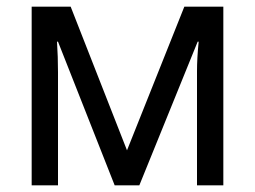

<svg xmlns="http://www.w3.org/2000/svg" viewBox="-20 -556 766 576"><path d="M650 -536V0H571V-342Q571 -381 576 -431H573L398 0H324L154 -431H151Q154 -386 154 -339V0H75V-536H192L361 -105L533 -536Z"/></svg>

Font: Advent Sans Logo
Style: Regular
Weight: 400
Designer: Types & Symbols
Foundry: Types & Symbols
Version: Version 1.002